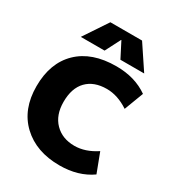

<svg xmlns="http://www.w3.org/2000/svg" viewBox="-225 -1109 1160 1259"><g transform="rotate(30 355.5 -480.0)"><path d="M357 -905 298 -790H118L238 -970H478L598 -790H418L359 -905ZM418 10Q241 10 134.5 -90.5Q28 -191 28 -365Q28 -541 130.5 -640.5Q233 -740 418 -740Q559 -740 658 -670L603 -525Q520 -580 438 -580Q341 -580 287 -524.5Q233 -469 233 -365Q233 -265 289.5 -207.5Q346 -150 438 -150Q520 -150 603 -205L658 -60Q559 10 418 10Z"/></g></svg>

Font: M PLUS 1p Black
Style: Regular
Weight: 900
Version: Version 1.061